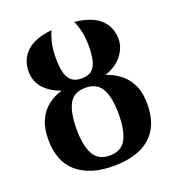

<svg xmlns="http://www.w3.org/2000/svg" viewBox="-139 -877 919 999"><g transform="rotate(-20 320.5 -377.5)"><path d="M319 10Q192 10 119.5 -51.5Q47 -113 47 -235Q47 -299 67.5 -342.5Q88 -386 122.5 -412.5Q157 -439 200 -451Q141 -471 106.5 -509.5Q72 -548 72 -603Q72 -669 117 -712Q162 -755 258 -765Q247 -743 238 -707Q229 -671 229 -621Q229 -578 236 -545Q243 -512 263 -493.5Q283 -475 321 -475Q359 -475 378.5 -493.5Q398 -512 405 -545Q412 -578 412 -621Q412 -671 403 -707Q394 -743 383 -765Q478 -755 524 -712.5Q570 -670 570 -603Q570 -555 536.5 -512.5Q503 -470 442 -450Q483 -437 518 -410.5Q553 -384 574 -341Q595 -298 595 -235Q595 -113 524.5 -51.5Q454 10 319 10ZM321 -48Q385 -48 411 -96.5Q437 -145 437 -235Q437 -328 410.5 -375.5Q384 -423 320 -423Q256 -423 230 -375.5Q204 -328 204 -235Q204 -145 230.5 -96.5Q257 -48 321 -48Z"/></g></svg>

Font: Noto Serif
Style: Bold
Weight: 700
Designer: Monotype Design Team
Foundry: Monotype Imaging Inc.
Version: Version 2.014